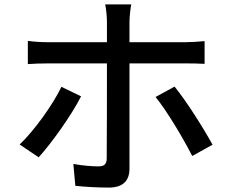

<svg xmlns="http://www.w3.org/2000/svg" viewBox="-20 -812 1040 869"><path d="M574 -792H456C460 -776 464 -737 464 -714V-621H196C165 -621 135 -623 106 -627V-522C134 -524 166 -525 197 -525H464V-521C464 -473 464 -143 463 -96C463 -69 452 -59 426 -59C400 -59 355 -62 312 -70L321 29C366 34 425 37 472 37C537 37 566 6 566 -49V-525H818C843 -525 877 -525 906 -523V-626C880 -623 843 -621 817 -621H566V-713C566 -736 571 -778 574 -792ZM347 -376 258 -419C218 -336 135 -221 69 -158L155 -100C210 -160 303 -289 347 -376ZM770 -420 684 -373C735 -311 808 -188 850 -106L942 -157C902 -230 823 -356 770 -420Z"/></svg>

Font: Noto Sans HK Medium
Style: Regular
Weight: 500
Designer: Ryoko NISHIZUKA 西塚涼子 (kana, bopomofo & ideographs); Paul D. Hunt (Latin, Greek & Cyrillic); Sandoll Communications 산돌커뮤니
Foundry: Adobe
Version: Version 2.002;hotconv 1.0.116;makeotfexe 2.5.65601